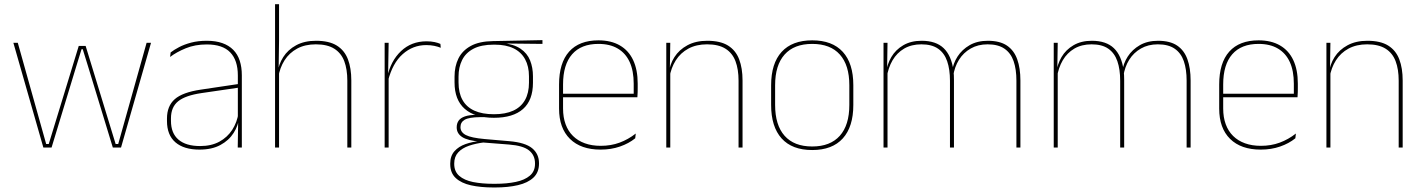

<svg xmlns="http://www.w3.org/2000/svg" viewBox="-20 -684 6596 890"><path d="M181 0 42 -485.5H62.5L194 -16.5H206L345 -471H377L516 -16.5H528L659.5 -485.5H680L541 0H503L387.5 -378.5L363.5 -456H358L334 -378L219 0Z M1082 0 1084 -128 1082.5 -131.5V-292V-334.5Q1082.5 -404.5 1047.2 -441.2Q1012 -478 938.5 -478Q884 -478 841 -460.2Q798 -442.5 768.5 -420L771 -441Q786.5 -453 810.2 -465.5Q834 -478 866.2 -486.5Q898.5 -495 938.5 -495Q980 -495 1010.5 -484.2Q1041 -473.5 1061.2 -453Q1081.5 -432.5 1091.2 -402.8Q1101 -373 1101 -335V0ZM905 9.5Q832.5 9.5 793.2 -24.2Q754 -58 754 -123V-134.5Q754 -192.5 790 -224.2Q826 -256 910.5 -268.5L1091.5 -295.5L1092 -278.5L914 -252.5Q839 -241.5 805.8 -214.5Q772.5 -187.5 772.5 -135.5V-124Q772.5 -66.5 807.2 -36.8Q842 -7 907.5 -7Q959.5 -7 996.8 -27.2Q1034 -47.5 1056.5 -82.2Q1079 -117 1085.5 -160.5L1095 -142H1089Q1085 -102.5 1063 -67.8Q1041 -33 1001.5 -11.8Q962 9.5 905 9.5Z M1590 0V-310Q1590 -363 1575.8 -400.5Q1561.5 -438 1529.5 -458.2Q1497.5 -478.5 1444 -478.5Q1394 -478.5 1357.5 -458.8Q1321 -439 1299 -404.5Q1277 -370 1270 -325.5L1259 -344H1266.5Q1271 -385 1292.8 -419.2Q1314.5 -453.5 1352.8 -474.2Q1391 -495 1445 -495Q1505.5 -495 1541.2 -472.8Q1577 -450.5 1592.8 -409.2Q1608.5 -368 1608.5 -311V0ZM1255 0V-664.5H1273.5V-495.5L1271.5 -357L1273.5 -354V0Z M1778.5 -308.5 1769 -320.5 1774.5 -325Q1791 -402 1839 -447.2Q1887 -492.5 1957 -492.5Q1978 -492.5 1994.2 -489Q2010.5 -485.5 2021.5 -480.5L2023 -462.5Q2010 -468 1993 -471.5Q1976 -475 1955.5 -475Q1894 -475 1846.8 -433.2Q1799.5 -391.5 1778.5 -308.5ZM1763 0V-485.5H1781.5L1779 -335L1781.5 -332.5V0Z M2269.5 -138Q2181.5 -138 2134.2 -179.5Q2087 -221 2087 -302V-329Q2087 -376.5 2105 -413Q2123 -449.5 2162.2 -471Q2201.5 -492.5 2265 -493.5L2494.5 -498V-480.5L2307.5 -482.5L2307 -485Q2361.5 -479.5 2392.8 -458.2Q2424 -437 2437.2 -404Q2450.5 -371 2450.5 -330V-300.5Q2450.5 -219.5 2404.5 -178.8Q2358.5 -138 2269.5 -138ZM2267 168H2275.5Q2329.5 168 2371 159.2Q2412.5 150.5 2436.2 130.2Q2460 110 2460 75.5V73.5Q2460 35.5 2432.2 13.2Q2404.5 -9 2339.5 -14L2212 -24L2228.5 -24.5Q2186.5 -19.5 2154.2 -8.5Q2122 2.5 2103.8 22.5Q2085.5 42.5 2085.5 74V75.5Q2085.5 111 2108.8 131.2Q2132 151.5 2173 159.8Q2214 168 2267 168ZM2267 185Q2208 185 2163 175Q2118 165 2092.5 141.2Q2067 117.5 2067 76.5V74.5Q2067 39 2086.5 17Q2106 -5 2138 -16.2Q2170 -27.5 2207.5 -30.5L2206.5 -27.5Q2148.5 -32 2122.8 -48.5Q2097 -65 2097 -93.5V-94Q2097 -112 2106 -124.8Q2115 -137.5 2135.2 -144.5Q2155.5 -151.5 2188 -151.5V-158L2243.5 -141H2205Q2154 -140.5 2134.2 -129Q2114.5 -117.5 2114.5 -95V-94.5Q2114.5 -71 2139.5 -58Q2164.5 -45 2226.5 -39.5L2342 -29.5Q2415 -23 2446.8 3.2Q2478.5 29.5 2478.5 72.5V74.5Q2478.5 115 2452.8 139.2Q2427 163.5 2381.2 174.2Q2335.5 185 2275.5 185ZM2269.5 -154.5Q2323 -154.5 2359 -171Q2395 -187.5 2413.5 -220.2Q2432 -253 2432 -300.5V-330Q2432 -376.5 2414 -409.5Q2396 -442.5 2360.8 -459.8Q2325.5 -477 2273.5 -477H2268.5Q2210.5 -477 2174.5 -458Q2138.5 -439 2122 -405.5Q2105.5 -372 2105.5 -329V-302Q2105.5 -253.5 2123.8 -220.8Q2142 -188 2178.5 -171.2Q2215 -154.5 2269.5 -154.5Z M2764 9.5Q2672.5 9.5 2622 -40.2Q2571.5 -90 2571.5 -180.5V-292.5Q2571.5 -392.5 2618.2 -444.8Q2665 -497 2754 -497Q2812.5 -497 2853.2 -473.5Q2894 -450 2915 -405.2Q2936 -360.5 2936 -296.5V-279.5Q2936 -268.5 2935.8 -257.5Q2935.5 -246.5 2934.5 -233H2917.5Q2917.5 -250.5 2917.5 -266.5Q2917.5 -282.5 2917.5 -296Q2917.5 -355.5 2898.8 -396.5Q2880 -437.5 2843.5 -459Q2807 -480.5 2754 -480.5Q2674 -480.5 2632 -432.5Q2590 -384.5 2590 -292.5V-243.5V-239.5V-181Q2590 -140 2601.8 -108Q2613.5 -76 2636 -53.8Q2658.5 -31.5 2691 -19.8Q2723.5 -8 2764.5 -8Q2812 -8 2852 -22.8Q2892 -37.5 2927 -65L2924.5 -43Q2895 -19 2854 -4.8Q2813 9.5 2764 9.5ZM2580 -233V-249.5H2928V-233Z M3403.5 0V-310Q3403.5 -363 3389.2 -400.5Q3375 -438 3343 -458.2Q3311 -478.5 3257.5 -478.5Q3208 -478.5 3171.2 -458.8Q3134.5 -439 3112.5 -404.2Q3090.5 -369.5 3083.5 -325L3074.5 -344H3080Q3084.5 -385 3106.2 -419.2Q3128 -453.5 3166.5 -474.2Q3205 -495 3258.5 -495Q3319 -495 3354.8 -472.8Q3390.5 -450.5 3406.2 -409.2Q3422 -368 3422 -311V0ZM3068.5 0V-485.5H3087L3085 -358.5H3087V0Z M3745 11.5Q3651.5 11.5 3603 -42.5Q3554.5 -96.5 3554.5 -197.5V-289Q3554.5 -390 3603.2 -443.5Q3652 -497 3745 -497Q3838 -497 3886.8 -443.5Q3935.5 -390 3935.5 -289V-197.5Q3935.5 -96.5 3886.8 -42.5Q3838 11.5 3745 11.5ZM3745 -5Q3828.5 -5 3872.8 -54.5Q3917 -104 3917 -197.5V-289Q3917 -382 3873 -431.2Q3829 -480.5 3745 -480.5Q3661 -480.5 3617 -431.2Q3573 -382 3573 -289V-197.5Q3573 -104 3617 -54.5Q3661 -5 3745 -5Z M4691.5 0V-310Q4691.5 -363 4678.5 -400.5Q4665.5 -438 4636.2 -458.2Q4607 -478.5 4558 -478.5Q4513.5 -478.5 4479.8 -459.2Q4446 -440 4425.2 -406.8Q4404.5 -373.5 4398.5 -331.5L4388 -351.5H4393Q4397.5 -389 4418.5 -421.8Q4439.5 -454.5 4475 -474.8Q4510.5 -495 4559 -495Q4614.5 -495 4647.5 -472.8Q4680.5 -450.5 4695.2 -409.2Q4710 -368 4710 -311V0ZM4075.5 0V-485.5H4094L4092 -357.5H4094V0ZM4383.5 0V-309.5Q4383.5 -362.5 4370.5 -400.2Q4357.5 -438 4328.5 -458.2Q4299.5 -478.5 4251 -478.5Q4205 -478.5 4171.2 -458.8Q4137.5 -439 4117.2 -404.2Q4097 -369.5 4090.5 -325L4080 -344H4087Q4091.5 -385 4111.5 -419.2Q4131.5 -453.5 4167 -474.2Q4202.5 -495 4252 -495Q4318.5 -495 4354.2 -460.8Q4390 -426.5 4399.5 -358Q4401 -346.5 4401.5 -336Q4402 -325.5 4402 -314V0Z M5480.5 0V-310Q5480.5 -363 5467.5 -400.5Q5454.5 -438 5425.2 -458.2Q5396 -478.5 5347 -478.5Q5302.5 -478.5 5268.8 -459.2Q5235 -440 5214.2 -406.8Q5193.5 -373.5 5187.5 -331.5L5177 -351.5H5182Q5186.5 -389 5207.5 -421.8Q5228.5 -454.5 5264 -474.8Q5299.5 -495 5348 -495Q5403.5 -495 5436.5 -472.8Q5469.5 -450.5 5484.2 -409.2Q5499 -368 5499 -311V0ZM4864.5 0V-485.5H4883L4881 -357.5H4883V0ZM5172.5 0V-309.5Q5172.5 -362.5 5159.5 -400.2Q5146.5 -438 5117.5 -458.2Q5088.5 -478.5 5040 -478.5Q4994 -478.5 4960.2 -458.8Q4926.5 -439 4906.2 -404.2Q4886 -369.5 4879.5 -325L4869 -344H4876Q4880.5 -385 4900.5 -419.2Q4920.5 -453.5 4956 -474.2Q4991.5 -495 5041 -495Q5107.5 -495 5143.2 -460.8Q5179 -426.5 5188.5 -358Q5190 -346.5 5190.5 -336Q5191 -325.5 5191 -314V0Z M5824 9.5Q5732.5 9.5 5682 -40.2Q5631.5 -90 5631.5 -180.5V-292.5Q5631.5 -392.5 5678.2 -444.8Q5725 -497 5814 -497Q5872.5 -497 5913.2 -473.5Q5954 -450 5975 -405.2Q5996 -360.5 5996 -296.5V-279.5Q5996 -268.5 5995.8 -257.5Q5995.5 -246.5 5994.5 -233H5977.5Q5977.5 -250.5 5977.5 -266.5Q5977.5 -282.5 5977.5 -296Q5977.5 -355.5 5958.8 -396.5Q5940 -437.5 5903.5 -459Q5867 -480.5 5814 -480.5Q5734 -480.5 5692 -432.5Q5650 -384.5 5650 -292.5V-243.5V-239.5V-181Q5650 -140 5661.8 -108Q5673.5 -76 5696 -53.8Q5718.5 -31.5 5751 -19.8Q5783.5 -8 5824.5 -8Q5872 -8 5912 -22.8Q5952 -37.5 5987 -65L5984.5 -43Q5955 -19 5914 -4.8Q5873 9.5 5824 9.5ZM5640 -233V-249.5H5988V-233Z M6463.5 0V-310Q6463.5 -363 6449.2 -400.5Q6435 -438 6403 -458.2Q6371 -478.5 6317.5 -478.5Q6268 -478.5 6231.2 -458.8Q6194.5 -439 6172.5 -404.2Q6150.5 -369.5 6143.5 -325L6134.5 -344H6140Q6144.5 -385 6166.2 -419.2Q6188 -453.5 6226.5 -474.2Q6265 -495 6318.5 -495Q6379 -495 6414.8 -472.8Q6450.5 -450.5 6466.2 -409.2Q6482 -368 6482 -311V0ZM6128.5 0V-485.5H6147L6145 -358.5H6147V0Z"/></svg>

Font: Anek Telugu Thin
Style: Regular
Weight: 250
Version: Version 1.003